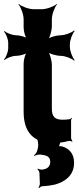

<svg xmlns="http://www.w3.org/2000/svg" viewBox="-36 -704 393 959"><path d="M233 10C262 10 285 6 307 0C312 -1 321 1 324 4L326 1C323 -2 319 -11 319 -16V-104C319 -107 322 -110 324 -112L321 -115C319 -113 316 -109 313 -109C302 -107 290 -106 277 -106C238 -106 223 -122 223 -161V-380C223 -401 213 -438 202 -449L199 -446C210 -435 247 -425 268 -425C289 -425 323 -412 334 -401L337 -404C326 -415 313 -449 313 -470V-483C313 -504 326 -538 337 -549L334 -552C323 -541 289 -528 268 -528C247 -528 210 -518 199 -507L202 -504C213 -515 223 -552 223 -573V-608C223 -632 237 -669 249 -682L247 -684C234 -672 197 -658 173 -658H132C108 -658 71 -672 58 -684L56 -682C68 -669 82 -632 82 -608V-567C82 -548 90 -517 100 -507L103 -510C93 -520 62 -528 44 -528C25 -528 -3 -539 -13 -549L-16 -546C-6 -536 5 -508 5 -490V-464C5 -445 -6 -417 -16 -407L-13 -404C-3 -414 25 -425 44 -425C62 -425 93 -433 103 -443L100 -446C90 -436 82 -405 82 -387V-146C82 -43 131 10 233 10ZM215 104C215 129 199 140 176 143C169 144 157 141 153 138L151 141C155 144 160 152 161 159L163 212C164 218 159 229 156 232L159 235C163 231 171 226 177 226C200 225 220 222 238 218C289 204 334 172 334 109C334 64 310 37 273 27C268 26 256 25 253 28L255 31C259 28 262 17 264 11C265 4 271 -5 276 -8L273 -12C269 -8 259 -3 252 -3H196C182 -3 156 -13 149 -22L146 -19C152 -10 157 17 154 32L150 48C148 57 139 68 134 72L136 75C142 71 156 67 165 68C193 71 215 76 215 104Z"/></svg>

Font: Asimov
Style: Edge
Weight: 500
Designer: Google
Version: Version 2.000980: 2014